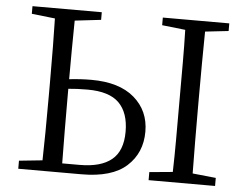

<svg xmlns="http://www.w3.org/2000/svg" viewBox="-52 -793 1103 857"><g transform="rotate(5 500.0 -364.5)"><path d="M59.6 0V-36.1L164.1 -46.9Q167 -153.3 167 -336.9V-391.6Q167 -574.2 164.1 -682.6L59.6 -694.3V-728.5H370.1V-694.3L252.9 -680.7Q251 -550.8 251 -418Q301.8 -423.8 350.6 -423.8Q475.6 -423.8 543 -365.7Q610.4 -307.6 610.4 -213.9Q610.4 -119.1 544.9 -59.6Q479.5 0 342.8 0ZM251 -336.9Q251 -186.5 252.9 -41H331.1Q425.8 -41 474.1 -80.6Q522.5 -120.1 522.5 -206.1Q522.5 -291 478.5 -335Q434.6 -378.9 336.9 -378.9Q289.1 -378.9 251 -375ZM643.6 0V-36.1L748 -45.9Q750 -118.2 750 -191.4V-538.1Q750 -611.3 748 -682.6L643.6 -694.3V-728.5H941.4V-694.3L836.9 -682.6Q835 -541 835 -391.6V-336.9Q835 -190.4 836.9 -46.9L941.4 -36.1V0Z"/></g></svg>

Font: GenEi Koburi Mincho v6
Style: Regular
Weight: 400
Designer: o_tamon (Modified)
Foundry: o_tamon / Adobe Systems Incorporated
Version: Version 6.1